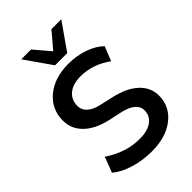

<svg xmlns="http://www.w3.org/2000/svg" viewBox="-278 -1057 1172 1172"><g transform="rotate(-45 308.0 -471.0)"><path d="M84 -170.9Q193.4 -96.7 311.5 -96.7Q379.9 -96.7 418 -124.5Q456.1 -152.3 456.1 -201.2Q456.1 -232.4 428.7 -255.9Q401.4 -279.3 350.6 -291Q340.8 -293 264.6 -309.6Q166 -331.1 112.3 -382.8Q58.6 -434.6 58.6 -506.8Q58.6 -606.4 133.3 -668Q208 -729.5 327.1 -729.5Q398.4 -729.5 460.9 -707.5Q523.4 -685.5 560.5 -648.4L523.4 -555.7Q429.7 -623 327.1 -623Q260.7 -623 222.7 -592.3Q184.6 -561.5 184.6 -506.8Q184.6 -473.6 211.4 -449.2Q238.3 -424.8 288.1 -414.1L374 -394.5Q473.6 -372.1 527.8 -321.8Q582 -271.5 582 -201.2Q582 -107.4 507.3 -48.8Q432.6 9.8 311.5 9.8Q231.4 9.8 159.7 -12.2Q87.9 -34.2 45.9 -71.3ZM143.6 -952.1H228.5L316.4 -848.6L404.3 -952.1H489.3L369.1 -780.3H263.7Z"/></g></svg>

Font: Min Sans SemiBold
Style: Regular
Weight: 600
Designer: Jinseong-Kim, NotoSansCJK, Nunito
Foundry: Jinseong-Kim
Version: Version 1.400;Glyphs 3.1.2 (3151)